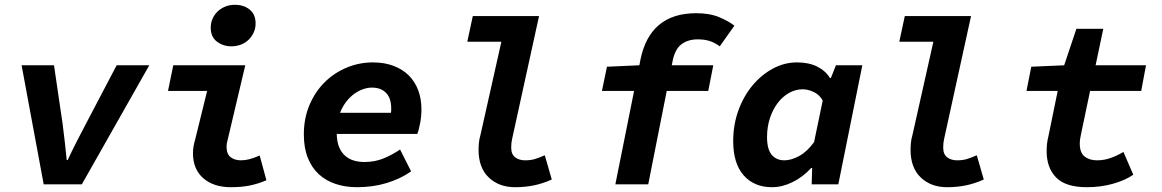

<svg xmlns="http://www.w3.org/2000/svg" viewBox="-20 -768 4840 800"><path d="M162 0 70 -496H205L241 -251Q246 -214 250 -176.5Q254 -139 258 -101H262Q279 -138 298.5 -176Q318 -214 338 -252L466 -496H602L321 0Z M942 12Q870 12 827 -25.5Q784 -63 784 -130Q784 -144 786.5 -158.5Q789 -173 794 -190L843 -389H680L702 -496H1002L928 -183Q926 -176 925 -170Q924 -164 924 -157Q924 -126 941 -113Q958 -100 984 -100Q1002 -100 1020.5 -105Q1039 -110 1062 -120L1090 -17Q1058 -3 1023 4.5Q988 12 942 12ZM944 -575Q910 -575 884 -594.5Q858 -614 858 -653Q858 -672 865.5 -689.5Q873 -707 886.5 -720Q900 -733 918.5 -740.5Q937 -748 958 -748Q996 -748 1020.5 -728Q1045 -708 1045 -670Q1045 -650 1037 -632.5Q1029 -615 1015.5 -602Q1002 -589 983.5 -582Q965 -575 944 -575Z M1467 12Q1419 12 1378.5 -1.5Q1338 -15 1308.5 -42Q1279 -69 1262.5 -110.5Q1246 -152 1246 -208Q1246 -275 1269.5 -330.5Q1293 -386 1333 -425.5Q1373 -465 1425 -486.5Q1477 -508 1534 -508Q1582 -508 1620 -493.5Q1658 -479 1683.5 -453.5Q1709 -428 1722.5 -392Q1736 -356 1736 -313Q1736 -282 1730 -252Q1724 -222 1719 -210H1383Q1384 -177 1393 -155Q1402 -133 1418 -119Q1434 -105 1454.5 -99Q1475 -93 1499 -93Q1541 -93 1577 -107.5Q1613 -122 1647 -145L1693 -54Q1649 -23 1591.5 -5.5Q1534 12 1467 12ZM1530 -403Q1512 -403 1493 -396.5Q1474 -390 1456 -377Q1438 -364 1422.5 -344Q1407 -324 1397 -298H1609Q1610 -303 1610 -307Q1610 -311 1610 -316Q1610 -359 1588.5 -381Q1567 -403 1530 -403Z M2126 12Q2059 12 2016.5 -28.5Q1974 -69 1974 -144Q1974 -158 1975.5 -173.5Q1977 -189 1982 -206L2069 -594H1927L1950 -701H2226L2114 -190Q2112 -182 2111 -173Q2110 -164 2110 -153Q2110 -125 2126.5 -112.5Q2143 -100 2168 -100Q2190 -100 2207.5 -105Q2225 -110 2250 -121L2279 -20Q2241 -3 2204.5 4.5Q2168 12 2126 12Z M2544 0 2622 -389H2488L2509 -490L2644 -496L2648 -517Q2687 -713 2881 -713Q2937 -713 2976.5 -696.5Q3016 -680 3040 -661L2979 -575Q2959 -590 2937.5 -597Q2916 -604 2887 -604Q2847 -604 2820 -584Q2793 -564 2783 -516L2779 -496H2952L2931 -389H2758L2681 0Z M3197 12Q3122 12 3078.5 -37.5Q3035 -87 3035 -180Q3035 -248 3056.5 -307.5Q3078 -367 3115 -411.5Q3152 -456 3200 -482Q3248 -508 3301 -508Q3350 -508 3385 -490.5Q3420 -473 3438 -443H3442L3463 -496H3573L3473 0H3362L3364 -68H3360Q3325 -30 3282 -9Q3239 12 3197 12ZM3248 -100Q3277 -100 3310 -118Q3343 -136 3372 -176L3408 -349Q3394 -374 3370 -385Q3346 -396 3325 -396Q3295 -396 3268 -381Q3241 -366 3220.5 -339Q3200 -312 3188 -275.5Q3176 -239 3176 -197Q3176 -146 3195.5 -123Q3215 -100 3248 -100Z M3926 12Q3859 12 3816.5 -28.5Q3774 -69 3774 -144Q3774 -158 3775.5 -173.5Q3777 -189 3782 -206L3869 -594H3727L3750 -701H4026L3914 -190Q3912 -182 3911 -173Q3910 -164 3910 -153Q3910 -125 3926.5 -112.5Q3943 -100 3968 -100Q3990 -100 4007.5 -105Q4025 -110 4050 -121L4079 -20Q4041 -3 4004.5 4.5Q3968 12 3926 12Z M4509 12Q4420 12 4380.5 -28.5Q4341 -69 4341 -138Q4341 -153 4342.5 -168Q4344 -183 4349 -203L4387 -389H4257L4277 -490L4414 -496L4465 -648H4577L4545 -496H4755L4735 -389H4522L4484 -208Q4481 -194 4480 -186Q4479 -178 4479 -170Q4479 -132 4499 -116Q4519 -100 4551 -100Q4582 -100 4610 -110.5Q4638 -121 4661 -135L4702 -40Q4669 -17 4618 -2.5Q4567 12 4509 12Z"/></svg>

Font: Source Code Pro
Style: Bold Italic
Weight: 700
Italic angle: -11°
Monospace: yes
Designer: Paul D. Hunt, Teo Tuominen
Foundry: Adobe Systems Incorporated
Version: Version 1.050;PS 1.000;hotconv 16.6.51;makeotf.lib2.5.65220